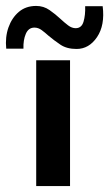

<svg xmlns="http://www.w3.org/2000/svg" viewBox="-45 -627 368 647"><path d="M77 -424H191V0H77ZM213 -462Q180 -462 158.5 -476.5Q137 -491 118 -507Q107 -517 95.5 -525.5Q84 -534 71 -534Q51 -534 42 -513Q33 -492 34 -463H-24Q-28 -502 -16.5 -534.5Q-5 -567 18.5 -587Q42 -607 77 -607Q102 -607 122 -593Q142 -579 158 -564Q172 -551 184.5 -541.5Q197 -532 210 -532Q230 -532 236.5 -554Q243 -576 242 -606H301Q309 -542 282 -502Q255 -462 213 -462Z"/></svg>

Font: Reem Kufi Medium
Style: Regular
Weight: 500
Designer: Khaled Hosny
Version: Version 1.001